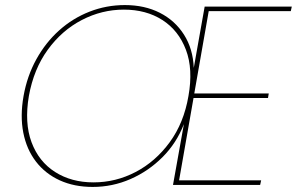

<svg xmlns="http://www.w3.org/2000/svg" viewBox="-20 -730 1172 758"><path d="M1128 -686H804L747 -361H1041L1038 -343H744L687 -18H1011L1007 0H663L706 -240Q677 -165 621.5 -109.5Q566 -54 495 -23Q424 8 346 8Q273 8 216 -18Q159 -44 122 -92Q85 -140 72 -206Q59 -272 73 -351Q87 -430 123.5 -496Q160 -562 213.5 -610Q267 -658 333.5 -684Q400 -710 473 -710Q551 -710 611 -679.5Q671 -649 706.5 -593Q742 -537 745 -462L788 -704H1132ZM94 -351Q76 -245 104.5 -168.5Q133 -92 197.5 -51Q262 -10 349 -10Q437 -10 515.5 -51Q594 -92 650 -168.5Q706 -245 724 -351Q743 -457 714 -533.5Q685 -610 621 -651Q557 -692 469 -692Q382 -692 303 -651Q224 -610 168.5 -533.5Q113 -457 94 -351Z"/></svg>

Font: Poppins Variable
Style: Italic
Weight: 100
Italic angle: -10°
Designer: Jonny Pinhorn
Foundry: Indian Type Foundry
Version: Version 6.000